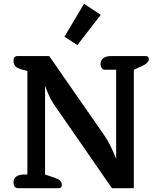

<svg xmlns="http://www.w3.org/2000/svg" viewBox="-20 -990 851 1010"><path d="M319 -797 422 -970 510 -912 387 -753ZM51 -30Q51 -51 66 -61.5Q81 -72 107 -72H124V-617L104 -622Q74 -629 62.5 -640Q51 -651 51 -670Q51 -683 56.5 -689Q62 -695 70 -695H239L530 -276Q562 -229 591 -154V-623H534Q522 -623 515.5 -631Q509 -639 509 -653Q509 -674 524 -684.5Q539 -695 564 -695H747Q763 -695 763 -678Q763 -658 720 -639L684 -623V0H569L267 -436Q252 -458 241 -480.5Q230 -503 217 -540V-72L267 -55Q288 -48 296.5 -39.5Q305 -31 305 -17Q305 0 289 0H76Q64 0 57.5 -8Q51 -16 51 -30Z"/></svg>

Font: MaitreeSemiBold
Style: Regular
Weight: 600
Designer: CadsonDemak Team
Foundry: CadsonDemak
Version: Version 1.000